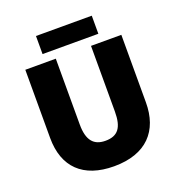

<svg xmlns="http://www.w3.org/2000/svg" viewBox="-155 -1010 1068 1148"><g transform="rotate(-20 378.5 -436.0)"><path d="M557 -882H202V-767H557ZM684 -284V-714H491V-296C491 -194 458 -151 379 -151C305 -151 267 -194 267 -295V-714H73V-280C73 -95 179 10 376 10C582 10 684 -104 684 -284Z"/></g></svg>

Font: Noto Sans Sinhala Black
Style: Regular
Weight: 900
Designer: Jelle Bosma - Monotype Design Team
Foundry: Monotype Imaging Inc.
Version: Version 2.006